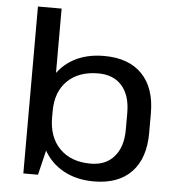

<svg xmlns="http://www.w3.org/2000/svg" viewBox="-53 -790 787 848"><g transform="rotate(5 340.5 -366.0)"><path d="M394 8Q317 8 259.5 -23.5Q202 -55 170.5 -112.5Q139 -170 139 -248V-297Q139 -374 170.5 -430.5Q202 -487 258.5 -517.5Q315 -548 392 -548Q501 -548 560 -487Q619 -426 619 -314V-226Q619 -114 560.5 -53Q502 8 394 8ZM81 -740H186V-166L146 0H81ZM373 -69Q440 -69 477.5 -112.5Q515 -156 515 -232V-306Q515 -384 477.5 -426.5Q440 -469 373 -469Q286 -469 236 -420Q186 -371 186 -285V-257Q186 -170 236 -119.5Q286 -69 373 -69Z"/></g></svg>

Font: Pathway Extreme 8pt Thin 12pt Medium
Style: Regular
Weight: 500
Version: Version 1.001;gftools[0.9.26]